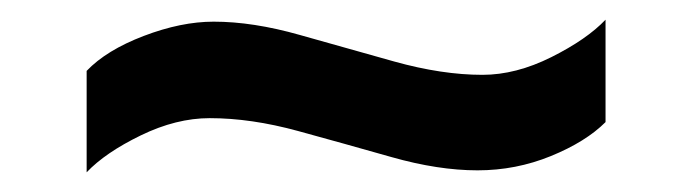

<svg xmlns="http://www.w3.org/2000/svg" viewBox="-20 -445 701 195"><path d="M595 -321Q575 -301 539.5 -286.5Q504 -272 465 -272Q425 -272 377.5 -285.5Q330 -299 282.5 -312Q235 -325 193 -325Q159 -325 123 -307.5Q87 -290 68 -270V-373Q88 -394 126 -408.5Q164 -423 197 -423Q237 -423 284.5 -409.5Q332 -396 380.5 -382.5Q429 -369 470 -369Q504 -369 540 -387Q576 -405 595 -425Z"/></svg>

Font: Bruno Ace
Style: Regular
Weight: 400
Version: Version 1.100; ttfautohint (v1.8.4.7-5d5b);gftools[0.9.27]